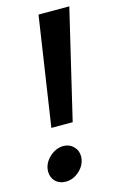

<svg xmlns="http://www.w3.org/2000/svg" viewBox="-109 -728 490 783"><g transform="rotate(-15 136.0 -336.5)"><path d="M137 -680H267L158 -220H68ZM96 -136Q121 -136 138 -119Q155 -102 155 -78Q155 -44 128.5 -18.5Q102 7 69 7Q42 7 25.5 -9.5Q9 -26 9 -51Q9 -84 36 -110Q63 -136 96 -136Z"/></g></svg>

Font: Teachers SemiBold
Style: Italic
Weight: 600
Designer: Alfredo Marco Pradil & Chank Diesel
Version: Version 0.009